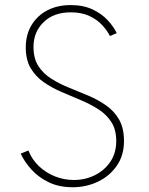

<svg xmlns="http://www.w3.org/2000/svg" viewBox="-20 -748 602 775"><path d="M273.4 7.8Q217.8 7.8 176.3 -12.5Q134.8 -32.7 106.7 -64Q78.6 -95.2 63.5 -127.9L94.7 -140.6Q108.9 -104 137 -77.4Q165 -50.8 201.7 -36.1Q238.3 -21.5 278.3 -21.5Q323.7 -21.5 362.8 -40.8Q401.9 -60.1 425.5 -95.2Q449.2 -130.4 449.2 -178.7Q449.2 -224.6 429.4 -255.4Q409.7 -286.1 377.2 -306.9Q344.7 -327.6 305.7 -344Q266.6 -360.4 227.5 -377.2Q188.5 -394 156 -416.7Q123.5 -439.5 103.8 -472.9Q84 -506.3 84 -556.6Q84 -607.4 106.9 -646Q129.9 -684.6 170.7 -706.1Q211.4 -727.5 265.6 -727.5Q316.4 -727.5 353.5 -710Q390.6 -692.4 414.8 -666.3Q439 -640.1 451.2 -614.3L423.8 -602.5Q413.1 -624 392.8 -646.2Q372.6 -668.5 341.1 -683.3Q309.6 -698.2 265.6 -698.2Q196.3 -698.2 155.8 -658.4Q115.2 -618.7 115.2 -558.6Q115.2 -511.7 135 -481.2Q154.8 -450.7 187.3 -430.2Q219.7 -409.7 258.8 -394Q297.9 -378.4 336.9 -361.8Q376 -345.2 408.4 -322.5Q440.9 -299.8 460.7 -265.4Q480.5 -231 480.5 -178.7Q480.5 -120.6 451.4 -78.9Q422.4 -37.1 375.2 -14.6Q328.1 7.8 273.4 7.8Z"/></svg>

Font: Reddit Mono ExtraLight
Style: Regular
Weight: 250
Monospace: yes
Designer: Stephen Hutchings
Foundry: Reddit
Version: Version 1.014